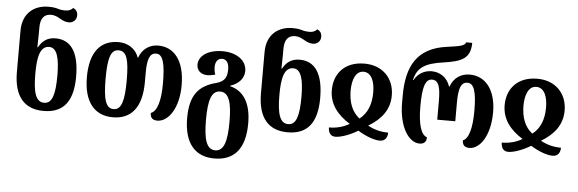

<svg xmlns="http://www.w3.org/2000/svg" viewBox="-58 -975 4310 1431"><g transform="rotate(5 2096.5 -260.0)"><path d="M283 11C430 11 503 -78 503 -264C503 -445 442 -536 326 -536C261 -536 225 -503 200 -458H196C197 -489 198 -531 198 -561V-606C198 -676 226 -708 278 -708C304 -708 328 -696 348 -684C367 -673 388 -663 413 -663C442 -663 471 -683 471 -720C471 -749 456 -765 436 -773C422 -755 402 -749 378 -749C360 -749 343 -751 324 -757C304 -763 284 -766 252 -766C148 -766 60 -703 60 -570V-263C60 -78 139 11 283 11ZM282 -50C218 -50 198 -124 198 -262C198 -389 217 -468 284 -468C342 -468 363 -393 363 -261C363 -119 342 -50 282 -50Z M801 13C939 13 1017 -79 1017 -270V-337C1017 -446 1036 -488 1083 -488C1133 -488 1152 -420 1152 -269C1152 -144 1128 -59 1081 -44C1081 -12 1094 9 1134 9C1218 9 1292 -101 1292 -268C1292 -457 1209 -549 1093 -549C1031 -549 975 -515 951 -447H947C924 -515 861 -549 796 -549C661 -549 583 -456 583 -269C583 -80 666 13 801 13ZM802 -48C744 -48 723 -113 723 -269C723 -424 743 -488 802 -488C861 -488 881 -428 881 -269C881 -117 860 -48 802 -48Z M1581 253C1730 253 1811 161 1811 -30C1811 -181 1754 -269 1653 -294V-298C1718 -318 1755 -364 1755 -416C1755 -500 1673 -549 1575 -549C1466 -549 1396 -499 1396 -433C1396 -387 1432 -361 1475 -361C1494 -361 1518 -365 1535 -371C1530 -382 1525 -401 1525 -427C1525 -464 1542 -492 1575 -492C1609 -492 1627 -465 1627 -419C1627 -368 1617 -327 1547 -309C1420 -276 1354 -204 1354 -30C1354 161 1440 253 1581 253ZM1583 192C1518 192 1495 117 1495 -30C1495 -174 1517 -248 1582 -248C1648 -248 1671 -174 1671 -30C1671 117 1648 192 1583 192Z M2109 11C2256 11 2329 -78 2329 -264C2329 -445 2268 -536 2152 -536C2087 -536 2051 -503 2026 -458H2022C2023 -489 2024 -531 2024 -561V-606C2024 -676 2052 -708 2104 -708C2130 -708 2154 -696 2174 -684C2193 -673 2214 -663 2239 -663C2268 -663 2297 -683 2297 -720C2297 -749 2282 -765 2262 -773C2248 -755 2228 -749 2204 -749C2186 -749 2169 -751 2150 -757C2130 -763 2110 -766 2078 -766C1974 -766 1886 -703 1886 -570V-263C1886 -78 1965 11 2109 11ZM2108 -50C2044 -50 2024 -124 2024 -262C2024 -389 2043 -468 2110 -468C2168 -468 2189 -393 2189 -261C2189 -119 2168 -50 2108 -50Z M2466 13C2504 13 2569 -8 2634 -47C2697 -8 2759 13 2799 13C2843 13 2856 -22 2856 -52C2804 -52 2754 -63 2703 -91C2800 -149 2859 -224 2859 -330C2859 -457 2773 -549 2636 -549C2490 -549 2409 -456 2410 -330C2411 -225 2472 -150 2565 -92C2516 -63 2465 -52 2413 -52C2413 -19 2427 13 2466 13ZM2634 -138C2575 -183 2551 -254 2550 -338C2550 -420 2575 -488 2634 -488C2694 -488 2720 -420 2719 -338C2719 -254 2693 -183 2634 -138Z M3095 9C3131 9 3147 -10 3147 -42C3100 -58 3078 -139 3078 -269C3078 -411 3097 -474 3148 -474C3196 -474 3212 -427 3212 -320V-180H3347V-320C3347 -427 3365 -474 3413 -474C3461 -474 3482 -414 3482 -269C3482 -143 3460 -60 3416 -43C3416 -12 3430 9 3468 9C3550 9 3622 -101 3622 -269C3622 -440 3542 -536 3424 -536C3360 -536 3305 -501 3282 -434H3278C3256 -501 3201 -536 3139 -536C3091 -536 3040 -513 3010 -459H3006C3027 -555 3087 -590 3221 -609C3361 -629 3421 -658 3422 -773H3377C3368 -747 3336 -740 3236 -727C3013 -697 2940 -554 2940 -335V-283C2940 -100 3016 9 3095 9Z M3759 13C3797 13 3862 -8 3927 -47C3990 -8 4052 13 4092 13C4136 13 4149 -22 4149 -52C4097 -52 4047 -63 3996 -91C4093 -149 4152 -224 4152 -330C4152 -457 4066 -549 3929 -549C3783 -549 3702 -456 3703 -330C3704 -225 3765 -150 3858 -92C3809 -63 3758 -52 3706 -52C3706 -19 3720 13 3759 13ZM3927 -138C3868 -183 3844 -254 3843 -338C3843 -420 3868 -488 3927 -488C3987 -488 4013 -420 4012 -338C4012 -254 3986 -183 3927 -138Z"/></g></svg>

Font: Noto Serif Georgian Condensed Bold
Style: Regular
Weight: 700
Width: 3
Designer: Monotype Design Team, Akaki Razmadze
Foundry: Google LLC
Version: Version 2.003